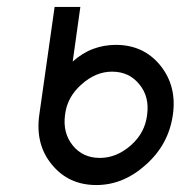

<svg xmlns="http://www.w3.org/2000/svg" viewBox="-20 -520 528 552"><path d="M302 -314Q352 -314 381 -277Q410 -242 403 -190Q397 -138 356 -102Q315 -66 267 -66Q218 -66 189 -102Q160 -138 167 -190Q173 -241 214 -277Q255 -314 302 -314ZM313 -391Q279 -391 248 -379.5Q217 -368 189 -343L211 -500H137L93 -190Q81 -105 129 -47Q177 12 257 12Q335 12 400 -47Q465 -105 477 -190Q489 -273 440 -333Q392 -391 313 -391Z"/></svg>

Font: Unageo
Style: Regular-Italic
Weight: 400
Designer: Richard Sepsi
Foundry: Richard Sepsi
Version: Version 2.000